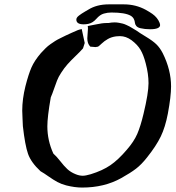

<svg xmlns="http://www.w3.org/2000/svg" viewBox="-20 -843 798 873"><path d="M360.4 -732.4Q327.1 -732.4 327.1 -753.9Q327.1 -758.8 330.1 -763.2Q333 -767.6 339.4 -772.5Q345.7 -777.3 351.6 -781.2Q357.4 -785.2 366.7 -790.5Q376 -795.9 380.9 -798.8Q419.9 -823.2 474.6 -823.2Q479.5 -823.2 490.7 -823.2Q502 -823.2 508.8 -823.2Q513.7 -823.2 520 -823.2Q526.4 -823.2 532.2 -823.2Q538.1 -823.2 543 -823.2Q597.7 -823.2 643.6 -797.9Q661.1 -788.1 672.9 -779.8Q684.6 -771.5 692.9 -761.2Q701.2 -751 706.1 -738.3L708 -729.5Q708 -710 662.1 -710Q638.7 -710 618.2 -714.8Q605.5 -717.8 599.6 -725.1Q593.8 -732.4 593.3 -740.2Q592.8 -748 588.4 -756.8Q584 -765.6 574.2 -771.5Q548.8 -786.1 486.3 -786.1Q468.8 -786.1 452.1 -781.2Q434.6 -776.4 418 -757.3Q401.4 -738.3 380.9 -734.4Q371.1 -732.4 360.4 -732.4ZM334 -706.1Q336.9 -707 339.8 -708Q342.8 -709 345.7 -709.5Q348.6 -710 351.6 -710.9Q365.2 -650.4 365.2 -647.5Q365.2 -646.5 357.4 -623Q344.7 -608.4 323.2 -587.9Q301.8 -567.4 286.6 -550.3Q271.5 -533.2 257.8 -511.7Q246.1 -494.1 239.3 -476.6Q232.4 -459 225.1 -437.5Q217.8 -416 210.9 -400.4Q195.3 -311.5 195.3 -268.6Q195.3 -204.1 222.7 -144.5Q237.3 -131.8 253.9 -110.4Q270.5 -88.9 286.1 -74.2Q301.8 -59.6 324.2 -50.8Q340.8 -43.9 356.4 -43.9Q369.1 -43.9 392.6 -50.8Q446.3 -67.4 481.9 -91.8Q517.6 -116.2 556.6 -162.1Q588.9 -199.2 604 -233.9Q619.1 -268.6 632.8 -326.2Q655.3 -419.9 655.3 -464.8Q655.3 -506.8 642.6 -554.7Q632.8 -592.8 619.1 -616.2Q605.5 -639.6 578.1 -660.2Q552.7 -678.7 525.4 -678.7Q513.7 -678.7 507.8 -677.7Q486.3 -674.8 470.2 -665.5Q454.1 -656.2 442.4 -645Q430.7 -633.8 425.8 -630.9Q416 -628.9 414.1 -628.9Q410.2 -628.9 402.8 -629.9Q395.5 -630.9 390.6 -630.9Q377 -644.5 377 -668.9Q377 -675.8 378.4 -689.9Q379.9 -704.1 379.9 -711.9Q379.9 -720.7 378.9 -724.6Q386.7 -725.6 416 -731.9Q445.3 -738.3 463.9 -738.3H472.7Q488.3 -741.2 501 -741.2Q510.7 -741.2 521 -739.3Q531.2 -737.3 537.6 -735.8Q543.9 -734.4 554.7 -729.5Q565.4 -724.6 568.8 -722.7Q572.3 -720.7 585.4 -712.9Q598.6 -705.1 601.6 -703.1Q613.3 -694.3 644 -675.8Q674.8 -657.2 690.9 -641.6Q707 -626 719.7 -601.6Q757.8 -525.4 757.8 -450.2Q757.8 -404.3 743.2 -326.2Q731.4 -264.6 710.9 -222.2Q690.4 -179.7 648.4 -127Q623 -94.7 598.1 -75.7Q573.2 -56.6 531.2 -33.2Q454.1 9.8 353.5 9.8Q320.3 9.8 281.2 0Q258.8 -5.9 240.7 -15.6Q222.7 -25.4 201.2 -40.5Q179.7 -55.7 164.1 -64.5Q121.1 -104.5 107.4 -143.6Q93.8 -182.6 84 -269.5Q84 -277.3 82.5 -302.2Q81.1 -327.1 81.1 -339.8Q81.1 -392.6 95.7 -451.2Q109.4 -504.9 123 -536.1Q136.7 -567.4 166 -601.6Q176.8 -613.3 187 -623.5Q197.3 -633.8 210 -642.6Q222.7 -651.4 231 -656.7Q239.3 -662.1 255.4 -669.9Q271.5 -677.7 278.3 -681.2Q285.2 -684.6 305.7 -693.8Q326.2 -703.1 334 -706.1Z"/></svg>

Font: Essays1743
Style: Italic
Weight: 500
Italic angle: -10°
Designer: Based on the typeface in a 1743 English translation of the essays of Montaigne.  PostScript/TrueType font designed by Jo
Version: Version 002.100